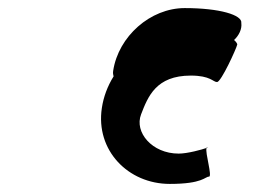

<svg xmlns="http://www.w3.org/2000/svg" viewBox="-20 -694 634 475"><path d="M232 -427C216 -322 297 -239 400 -239C482 -239 487 -257 497 -257C506 -257 487 -316 491 -328C480 -324 444 -314 422 -314C356 -314 312 -367 329 -411C346 -455 366 -507 452 -507C501 -507 507 -491 517 -491C527 -491 565 -574 567 -584C567 -586 564 -591 559 -595C571 -606 579 -622 577 -637C580 -657 523 -674 437 -674C352 -674 273 -604 260 -519C259 -513 260 -509 261 -505C246 -481 236 -454 232 -427ZM491 -328C494 -330 495 -330 493 -330C492 -330 491 -330 491 -328Z"/></svg>

Font: Ampere
Style: SCExtIta
Weight: 400
Version: Version 1